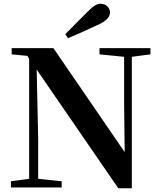

<svg xmlns="http://www.w3.org/2000/svg" viewBox="-20 -997 855 1021"><path d="M327 -815 342 -794C395 -816 449 -841 503 -866C552 -888 565 -912 565 -931C565 -954 545 -977 516 -977C494 -977 476 -965 443 -932C406 -896 367 -855 327 -815ZM609 4H681V-695L780 -708V-741H509V-708L640 -695V-450L643 -188L264 -741H42V-708L125 -700L135 -685V-46L38 -33V0H308V-33L183 -46V-261L175 -627Z"/></svg>

Font: Noto Serif SC
Style: Bold
Weight: 700
Designer: Ryoko NISHIZUKA 西塚涼子 (kana & ideographs); Frank Grießhammer (Latin, Greek & Cyrillic); Wenlong ZHANG 张文龙 (bopomofo); San
Foundry: Adobe
Version: Version 2.001;hotconv 1.1.0;makeotfexe 2.6.0